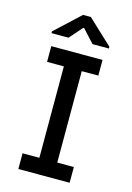

<svg xmlns="http://www.w3.org/2000/svg" viewBox="-113 -792 586 850"><g transform="rotate(15 180.0 -366.5)"><path d="M136 -18V-545H218V-18ZM59 0V-72H294V0ZM59 -491V-563H294V-491ZM45 -619V-627L159 -733H195L308 -627V-619H233L179 -678H175L123 -619Z"/></g></svg>

Font: Darker Grotesque SemiBold
Style: Regular
Weight: 600
Designer: Gabriel Lam
Foundry: TypeRant
Version: Version 1.000;gftools[0.9.28]